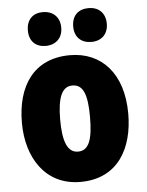

<svg xmlns="http://www.w3.org/2000/svg" viewBox="-54 -811 661 865"><g transform="rotate(-5 276.0 -378.5)"><path d="M98 -690C98 -641 128 -614 172 -614C217 -614 249 -642 249 -690C249 -739 217 -767 172 -767C128 -767 98 -740 98 -690ZM303 -690C303 -642 333 -614 379 -614C424 -614 455 -642 455 -690C455 -739 424 -767 379 -767C333 -767 303 -740 303 -690ZM516 -278C516 -460 419 -563 277 -563C112 -563 35 -444 35 -278C35 -120 117 10 275 10C446 10 516 -123 516 -278ZM208 -277C208 -378 229 -426 276 -426C326 -426 343 -377 343 -278C343 -178 326 -127 276 -127C228 -127 208 -179 208 -277Z"/></g></svg>

Font: Noto Sans Arabic UI Cn Bk
Style: Regular
Weight: 900
Width: 3
Designer: Monotype Design Team, Nadine Chahine and Nizar Qandah
Foundry: Monotype Imaging Inc.
Version: Version 2.010